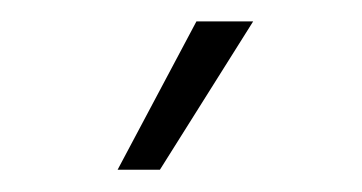

<svg xmlns="http://www.w3.org/2000/svg" viewBox="-20 -780 334 177"><path d="M88.4 -623.5H127.4L213.4 -760.3H161.1Z"/></svg>

Font: Raveo ExtraLight
Style: Regular
Weight: 200
Designer: Jakub Foglar, Rasmus Andersson (Inter)
Foundry: Jakubfoglar.com
Version: Version 1.100;Glyphs 3.2.3 (3260)